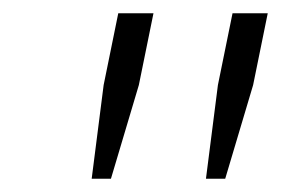

<svg xmlns="http://www.w3.org/2000/svg" viewBox="-20 -749 423 289"><path d="M136 -621 158 -729H211L189 -621L147 -480H118ZM308 -621 330 -729H383L361 -621L319 -480H290Z"/></svg>

Font: Mona Sans Light
Style: Italic
Weight: 300
Italic angle: -11.7°
Designer: Deni Anggara
Foundry: GitHub
Version: Version 2.000